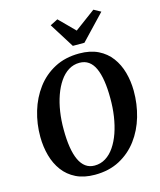

<svg xmlns="http://www.w3.org/2000/svg" viewBox="-142 -1097 1009 1208"><g transform="rotate(-15 362.0 -493.0)"><path d="M325 10Q254 10 202.8 -15.2Q151.5 -40.5 118.8 -84.5Q86 -128.5 70 -186Q54 -243.5 53.5 -308.5Q53 -394.5 76.8 -474Q100.5 -553.5 147.5 -616.5Q194.5 -679.5 264 -716.2Q333.5 -753 425 -753Q496.5 -753 547.8 -727.8Q599 -702.5 631.8 -658.5Q664.5 -614.5 680.2 -557.8Q696 -501 696.5 -438Q697 -351 673.5 -270.5Q650 -190 603 -127Q556 -64 486.5 -27Q417 10 325 10ZM338 -46.5Q377.5 -46.5 410 -66.8Q442.5 -87 467.2 -123.5Q492 -160 508.8 -208.2Q525.5 -256.5 534 -313.2Q542.5 -370 542 -431Q542 -494.5 534.2 -543.8Q526.5 -593 511 -627Q495.5 -661 470.8 -678.5Q446 -696 411.5 -696Q372.5 -696 340 -675.8Q307.5 -655.5 282.8 -619.2Q258 -583 241 -535Q224 -487 215.5 -431Q207 -375 207.5 -315.5Q207.5 -250.5 215.5 -200.5Q223.5 -150.5 239.5 -116.2Q255.5 -82 280 -64.2Q304.5 -46.5 338 -46.5ZM399.5 -809.5 298.5 -970.5 348.5 -996Q373.5 -971 398.5 -946Q423.5 -921 448 -896Q482 -921 515.5 -946Q549 -971 583 -996L628.5 -971L475 -809.5Z"/></g></svg>

Font: Merriweather 20pt
Style: Bold Italic
Weight: 700
Italic angle: -7.8°
Version: Version 2.101